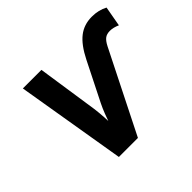

<svg xmlns="http://www.w3.org/2000/svg" viewBox="-157 -934 1155 1155"><g transform="rotate(-45 421.0 -356.0)"><path d="M259 0 142 -700H300L358 -311Q360.5 -294 362.5 -271.5Q364.5 -249 365.8 -228.8Q367 -208.5 367 -198Q372.5 -214 384 -244.2Q395.5 -274.5 411 -306L535 -553Q577 -636.5 625.2 -674.2Q673.5 -712 740 -712Q798.5 -712 842 -688L819 -560Q786 -575 757 -575Q731 -575 714.5 -563Q698 -551 682 -520L421 0Z"/></g></svg>

Font: Overpass Black
Style: Italic
Weight: 900
Italic angle: -10°
Designer: Delve Withrington, Dave Bailey, Thomas Jockin
Foundry: Delve Fonts LLC
Version: Version 4.000